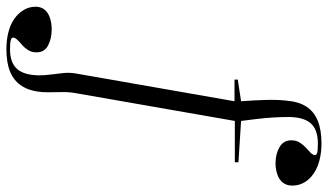

<svg xmlns="http://www.w3.org/2000/svg" viewBox="-274 -558 1000 585"><g transform="rotate(90 225.5 -265.0)"><path d="M157 0 241 -480H175V-490L241 -500Q238 -539 237 -575Q236 -611 239 -637Q242 -675 257 -698.5Q272 -722 300 -733.5Q328 -745 369 -745Q397 -745 420.5 -739Q444 -733 461.5 -721Q479 -709 488.5 -692.5Q498 -676 498 -656Q498 -639 489 -627.5Q480 -616 464 -610.5Q448 -605 430 -605Q402 -605 381 -617Q360 -629 360 -653Q360 -668 367 -679Q374 -690 382.5 -697.5Q391 -705 398 -712Q405 -719 405 -725Q405 -730 397.5 -732Q390 -734 370 -734Q327 -734 308 -712Q289 -690 289 -644Q289 -622 290.5 -597.5Q292 -573 295 -548Q298 -523 301 -500L427 -492V-481H301L217 0Q213 21 213 40Q213 59 213.5 75.5Q214 92 213 107Q210 144 194.5 168Q179 192 151.5 203.5Q124 215 82 215Q55 215 31 209Q7 203 -10 191Q-27 179 -37 162.5Q-47 146 -47 126Q-47 109 -37.5 98Q-28 87 -12 82Q4 77 22 77Q50 77 71 88Q92 99 92 123Q92 138 85 149Q78 160 69 167.5Q60 175 53.5 182Q47 189 47 195Q47 199 54.5 201.5Q62 204 82 204Q124 204 143 182Q162 160 162 114Q162 98 159.5 79.5Q157 61 155 40.5Q153 20 157 0Z"/></g></svg>

Font: Kalnia Light
Style: Regular
Weight: 300
Designer: Frida Medrano
Foundry: Frida Medrano
Version: Version 1.105